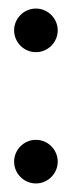

<svg xmlns="http://www.w3.org/2000/svg" viewBox="-20 -423 188 449"><path d="M64 -301C92 -301 115 -324 115 -352C115 -380 92 -403 64 -403C36 -403 13 -380 13 -352C13 -324 36 -301 64 -301ZM64 6C92 6 115 -17 115 -45C115 -73 92 -96 64 -96C36 -96 13 -73 13 -45C13 -17 36 6 64 6Z"/></svg>

Font: Picaflor 96 pt
Style: Regular
Weight: 400
Designer: Ariel Martín Pérez
Foundry: Tunera Type Foundry
Version: Version 1.000;hotconv 1.0.109;makeotfexe 2.5.65596